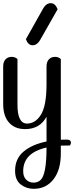

<svg xmlns="http://www.w3.org/2000/svg" viewBox="-20 -810 527 1209"><path d="M90 -438V-151Q90 -32 150 -32Q204 -32 238.5 -89Q273 -146 273 -281V-391Q273 -421 288 -436.5Q303 -452 326 -452Q349 -452 363 -438V70Q375 69 401 69Q427 69 427 91L421 106Q383 106 363 107V157Q363 260 316.5 319.5Q270 379 192 379Q146 379 110.5 351.5Q75 324 75 265Q75 189 129 144Q183 99 273 81V-75Q231 3 138 3Q74 3 37 -38Q0 -79 0 -156V-391Q0 -421 15 -436.5Q30 -452 53 -452Q76 -452 90 -438ZM126 268Q126 303 145 321.5Q164 340 191 340Q218 340 235 324Q273 290 273 119Q126 152 126 268ZM185 -525Q171 -525 160.5 -534.5Q150 -544 143 -563L252 -757Q271 -790 300 -790Q314 -790 324.5 -780.5Q335 -771 343 -752L232 -557Q213 -525 185 -525Z"/></svg>

Font: Sofia
Style: Regular
Weight: 400
Designer: Paula Nazal and Daniel Hernndez
Foundry: Paula Nazal, Daniel Hernndez
Version: Version 1.001